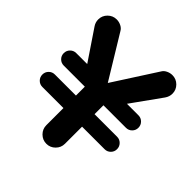

<svg xmlns="http://www.w3.org/2000/svg" viewBox="-192 -851 1003 1003"><g transform="rotate(45 309.0 -350.0)"><path d="M302.8 10Q274.5 10 254.2 -10.2Q234 -30.5 234 -58.8V-360.2L209.5 -361L47.2 -601.8Q35 -619.5 35 -641Q35 -669.2 55.2 -689.4Q75.5 -709.5 103.5 -709.5Q121 -709.5 136.8 -701.6Q152.5 -693.8 159.8 -680.5L343.8 -378.2L264.5 -378.5L460 -682.2Q467.5 -694.8 483 -702.1Q498.5 -709.5 515.2 -709.5Q543.5 -709.5 563.6 -689.4Q583.8 -669.2 583.8 -641Q583.8 -619 570.5 -600L401.2 -363.5L371.5 -362.2V-58.8Q371.5 -30.5 351.2 -10.2Q331 10 302.8 10ZM78.2 -185.2Q59 -185.2 45.6 -198.6Q32.2 -212 32.2 -231.2Q32.2 -250.5 45.6 -264Q59 -277.5 78.2 -277.5H538Q557.2 -277.5 570.6 -264Q584 -250.5 584 -231.2Q584 -212 570.6 -198.6Q557.2 -185.2 538 -185.2ZM78.2 -343.2Q59 -343.2 45.6 -356.6Q32.2 -370 32.2 -389.2Q32.2 -408.5 45.6 -422Q59 -435.5 78.2 -435.5H537.8Q557 -435.5 570.4 -422Q583.8 -408.5 583.8 -389.2Q583.8 -370 570.4 -356.6Q557 -343.2 537.8 -343.2Z"/></g></svg>

Font: National Park
Style: Regular
Weight: 400
Designer: Andrea Herstowski, Ben Hoepner
Version: Version 1.009